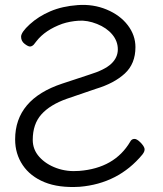

<svg xmlns="http://www.w3.org/2000/svg" viewBox="-20 -733 657 774"><path d="M367 -375 250 -335Q182 -311 147 -272Q112 -233 112 -169Q112 -130 138.5 -100.5Q165 -71 207.5 -55.5Q250 -40 299 -44Q442 -55 505 -162Q510 -172 520.5 -173Q531 -174 545.5 -159.5Q560 -145 562.5 -134.5Q565 -124 554 -110Q457 7 301 20Q217 25 159.5 1.5Q102 -22 71.5 -67.5Q41 -113 41 -171Q41 -333 231 -396L340 -432Q402 -451 428.5 -476Q455 -501 455 -534Q455 -567 432.5 -594Q410 -621 371 -636.5Q332 -652 296.5 -649.5Q261 -647 231 -637Q162 -612 127 -567L116 -553Q109 -546 101.5 -545.5Q94 -545 79.5 -556Q65 -567 65 -585Q65 -603 100 -635Q135 -667 183 -687.5Q231 -708 293.5 -712.5Q356 -717 410 -694.5Q464 -672 495 -631.5Q526 -591 526 -543Q526 -476 483 -436.5Q440 -397 367 -375Z"/></svg>

Font: LXGW Bright GB
Style: Regular
Weight: 400
Designer: Christian Thalmann (Catharsis Fonts)
Foundry: LXGW / Christian Thalmann (Catharsis Fonts) / Fontworks Inc.
Version: Version 5.510